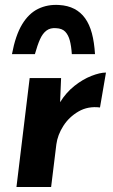

<svg xmlns="http://www.w3.org/2000/svg" viewBox="-20 -750 454 770"><path d="M225 -437 221 -340Q245 -379 278.5 -405.5Q312 -432 346.5 -445.5Q381 -459 405 -459L381 -319Q333 -325 295 -303Q257 -281 234 -245Q211 -209 206 -171L185 0H46L99 -437ZM217 -730Q252 -728 278 -714.5Q304 -701 321.5 -676.5Q339 -652 348.5 -616.5Q358 -581 361 -533H268Q266 -565 260 -587.5Q254 -610 241.5 -623Q229 -636 205 -637Q182 -639 166.5 -627.5Q151 -616 140.5 -592.5Q130 -569 120 -533H28Q42 -608 68.5 -652Q95 -696 133 -714.5Q171 -733 217 -730Z"/></svg>

Font: Josefin Sans Thin
Style: Bold Italic
Weight: 700
Italic angle: -7°
Version: Version 2.000